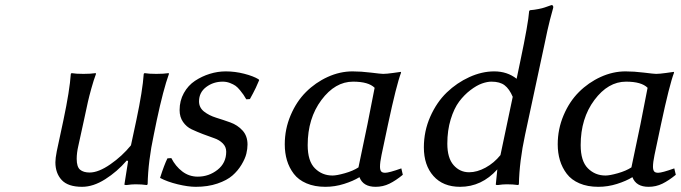

<svg xmlns="http://www.w3.org/2000/svg" viewBox="-20 -718 2653 748"><path d="M475.1 -92.8 473.1 -91.8Q436.5 -49.3 389.9 -19.8Q343.3 9.8 299.8 9.8Q245.1 9.8 220.5 -16.6Q195.8 -43 195.8 -85.9Q195.8 -101.1 201.2 -128.9L227.1 -250Q251.5 -365.2 255.9 -430.2L258.8 -433.1Q275.4 -430.2 305.2 -430.2Q333 -430.2 353 -433.1L354 -430.2Q344.7 -405.3 335.9 -373.5Q327.1 -341.8 322.5 -321.3Q317.9 -300.8 307.1 -250L285.2 -149.9Q278.8 -122.6 278.8 -99.1Q278.8 -67.9 292 -56.9Q305.2 -45.9 329.1 -45.9Q363.8 -45.9 409.9 -77.9Q456.1 -109.9 490.2 -151.9L511.2 -250Q535.6 -365.2 540 -430.2L543 -433.1Q559.6 -430.2 588.9 -430.2Q617.2 -430.2 637.2 -433.1L638.2 -430.2Q616.2 -369.1 590.8 -250L579.1 -192.9Q557.1 -90.8 555.2 0L551.8 2.9Q532.2 0 507.8 0Q493.2 0 473.1 2.9Q464.8 2.9 464.8 1V0L479 -89.8Z M632.3 -101.1 647.5 -102.1Q663.6 -70.3 690.2 -50Q716.8 -29.8 750.5 -29.8Q793.5 -29.8 827.4 -56.4Q861.3 -83 861.3 -127Q861.3 -146 847.9 -159.4Q834.5 -172.9 814.2 -179.7Q793.9 -186.5 770.5 -195.6Q747.1 -204.6 726.8 -214.1Q706.5 -223.6 693.1 -242.9Q679.7 -262.2 679.7 -289.1Q679.7 -325.7 696.3 -355.5Q712.9 -385.3 739.7 -403.1Q766.6 -420.9 797.4 -430.4Q828.1 -439.9 859.4 -439.9Q895.5 -439.9 931.4 -430.7Q967.3 -421.4 987.3 -409.2L989.7 -405.8Q983.4 -390.1 976.6 -376Q969.7 -361.8 965.6 -354.2Q961.4 -346.7 957.8 -339.8Q954.1 -333 953.6 -332L939.5 -331.1Q932.1 -343.3 928.5 -348.9Q924.8 -354.5 915.3 -366.2Q905.8 -377.9 897.5 -383.8Q889.2 -389.6 875.7 -394.8Q862.3 -399.9 847.7 -399.9Q811 -399.9 783.2 -378.9Q755.4 -357.9 755.4 -323.2Q755.4 -298.8 774.9 -283.4Q794.4 -268.1 822 -259.5Q849.6 -251 877.4 -241Q905.3 -231 924.8 -209.7Q944.3 -188.5 944.3 -154.8Q944.3 -138.2 939.7 -119.1Q935.1 -100.1 920.9 -76.4Q906.7 -52.7 885.5 -34.2Q864.3 -15.6 827.1 -2.9Q790 9.8 742.7 9.8Q712.9 9.8 672.4 0Q631.8 -9.8 603.5 -24.9Q620.1 -76.7 632.3 -101.1Z M1353.5 -439.9Q1386.2 -439.9 1425.3 -435.1Q1464.4 -430.2 1472.7 -430.2Q1485.8 -430.2 1511.7 -433.8Q1537.6 -437.5 1541.5 -438L1542.5 -435.1Q1524.4 -387.2 1491.7 -233.9L1466.3 -113.8Q1460.4 -85.4 1460.4 -68.8Q1460.4 -56.2 1464.8 -50.5Q1469.2 -44.9 1480.5 -44.9Q1495.6 -44.9 1543.5 -62L1549.3 -37.1Q1522 -14.6 1497.1 -2.4Q1472.2 9.8 1443.4 9.8Q1394.5 9.8 1380.4 -27.8Q1356 -12.7 1320.3 -1.5Q1284.7 9.8 1247.6 9.8Q1205.6 9.8 1174.1 -3.7Q1142.6 -17.1 1124.5 -41Q1106.4 -64.9 1097.9 -93.5Q1089.4 -122.1 1089.4 -155.8Q1089.4 -214.8 1112.1 -268.6Q1134.8 -322.3 1171.9 -359.4Q1209 -396.5 1256.6 -418.2Q1304.2 -439.9 1353.5 -439.9ZM1355.5 -399.9Q1285.6 -399.9 1232.2 -328.4Q1178.7 -256.8 1178.7 -152.8Q1178.7 -90.3 1206.8 -62.3Q1234.9 -34.2 1275.4 -34.2Q1292 -34.2 1323.7 -43.2Q1355.5 -52.2 1376.5 -65.9L1411.6 -233.9L1439.5 -376Q1415.5 -399.9 1355.5 -399.9Z M1905.3 -439.9Q1956.1 -439.9 1992.7 -411.1L2007.3 -481Q2038.1 -627 2041.5 -674.8L2044.4 -678.2Q2062.5 -679.7 2078.1 -682.9Q2093.8 -686 2102.1 -689Q2110.4 -691.9 2128.4 -698.2Q2135.3 -698.2 2135.3 -690.9V-688Q2128.9 -666 2122.6 -640.9Q2116.2 -615.7 2112.8 -599.9Q2109.4 -584 2102.1 -549.3Q2094.7 -514.6 2091.3 -499L2025.4 -191.9Q2003.4 -89.8 2001.5 0L1998.5 2.9Q1979 0 1954.6 0Q1939 0 1919.4 2.9Q1911.6 2.9 1911.6 1V0L1917.5 -58.1Q1856.4 9.8 1772.5 9.8Q1706.1 9.8 1668.7 -32.2Q1631.3 -74.2 1631.3 -144Q1631.3 -207 1656.2 -263.4Q1681.2 -319.8 1720.5 -357.7Q1759.8 -395.5 1808.6 -417.7Q1857.4 -439.9 1905.3 -439.9ZM1894.5 -399.9Q1877.9 -399.9 1857.4 -392.6Q1836.9 -385.3 1812.7 -366.9Q1788.6 -348.6 1768.8 -322.3Q1749 -295.9 1735.8 -252.9Q1722.7 -210 1722.7 -158.2Q1722.7 -102.5 1747.1 -74.7Q1771.5 -46.9 1807.6 -46.9Q1838.4 -46.9 1871.6 -64.9Q1904.8 -83 1929.7 -113.8L1977.5 -340.8Q1964.4 -371.6 1946 -385.7Q1927.7 -399.9 1894.5 -399.9Z M2417 -439.9Q2449.7 -439.9 2488.8 -435.1Q2527.8 -430.2 2536.1 -430.2Q2549.3 -430.2 2575.2 -433.8Q2601.1 -437.5 2605 -438L2606 -435.1Q2587.9 -387.2 2555.2 -233.9L2529.8 -113.8Q2523.9 -85.4 2523.9 -68.8Q2523.9 -56.2 2528.3 -50.5Q2532.7 -44.9 2543.9 -44.9Q2559.1 -44.9 2606.9 -62L2612.8 -37.1Q2585.4 -14.6 2560.5 -2.4Q2535.6 9.8 2506.8 9.8Q2458 9.8 2443.8 -27.8Q2419.4 -12.7 2383.8 -1.5Q2348.1 9.8 2311 9.8Q2269 9.8 2237.5 -3.7Q2206.1 -17.1 2188 -41Q2169.9 -64.9 2161.4 -93.5Q2152.8 -122.1 2152.8 -155.8Q2152.8 -214.8 2175.5 -268.6Q2198.2 -322.3 2235.4 -359.4Q2272.5 -396.5 2320.1 -418.2Q2367.7 -439.9 2417 -439.9ZM2418.9 -399.9Q2349.1 -399.9 2295.7 -328.4Q2242.2 -256.8 2242.2 -152.8Q2242.2 -90.3 2270.3 -62.3Q2298.3 -34.2 2338.9 -34.2Q2355.5 -34.2 2387.2 -43.2Q2418.9 -52.2 2439.9 -65.9L2475.1 -233.9L2502.9 -376Q2479 -399.9 2418.9 -399.9Z"/></svg>

Font: Linear Smooth
Style: Italic
Weight: 400
Designer: Philipp H. Poll, Flanker
Foundry: Philipp H. Poll, reworked by Flanker
Version: Version 1.061 | FøM Fix